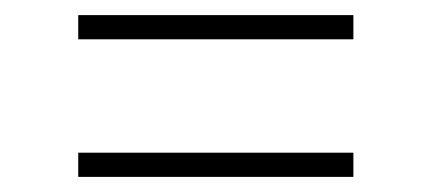

<svg xmlns="http://www.w3.org/2000/svg" viewBox="-20 -507 571 254"><path d="M83.5 -455V-487H447.5V-455ZM83.5 -273V-305H447.5V-273Z"/></svg>

Font: Encode Sans SC Thin
Style: Regular
Weight: 250
Designer: Multiple Designers
Foundry: Impallari Type
Version: Version 3.002